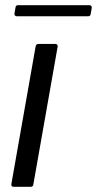

<svg xmlns="http://www.w3.org/2000/svg" viewBox="-20 -723 375 743"><path d="M109 -9Q108 0 98 0H33Q28 0 25.5 -3Q23 -6 24 -11L118 -544Q120 -553 129 -553H194Q199 -553 201.5 -550Q204 -547 203 -542ZM45 -660Q41 -660 38 -663Q35 -666 36 -671L40 -694Q41 -703 50 -703H326Q330 -703 333 -700Q336 -697 335 -692L331 -669Q330 -660 321 -660Z"/></svg>

Font: Open Sauce Two
Style: Italic
Weight: 400
Italic angle: -10°
Designer: Alfredo Marco Pradil
Foundry: Creative Sauce Fz LLC
Version: Version 1.477